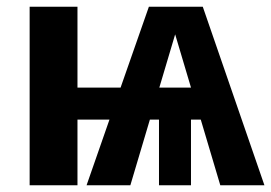

<svg xmlns="http://www.w3.org/2000/svg" viewBox="-20 -550 805 570"><path d="M634 0 576 -195H547V0H452V-195H425L367 0H237L305 -195H210V0H68V-530H210V-290H338L422 -530H582L765 0ZM453 -290H547L500 -448Z"/></svg>

Font: FiraGO SemiBold
Style: Regular
Weight: 600
Designer: bBox Type
Foundry: bBox Type GmbH
Version: Version 1.001;PS 001.001;hotconv 1.0.88;makeotf.lib2.5.64775